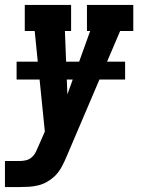

<svg xmlns="http://www.w3.org/2000/svg" viewBox="-48 -550 568 775"><path d="M-28 205V100H30Q43 100 56.5 97Q70 94 80.5 84.5Q91 75 97 62.5Q103 50 108 38L133 -19L92 -425H52V-530H239V-425H214L224 -169L316 -425H303V-530H490V-425H437L222 79Q213 101 201.5 122.5Q190 144 173 161Q158 175 141 184.5Q124 194 105 198.5Q86 203 67.5 204Q49 205 30 205ZM19 -229V-301H457V-229Z"/></svg>

Font: Iosevka Slab Extrabold Oblique
Style: Regular
Weight: 800
Italic angle: -9°
Monospace: yes
Designer: Belleve Invis
Foundry: Belleve Invis
Version: Version 11.1.1; ttfautohint (v1.8.3)